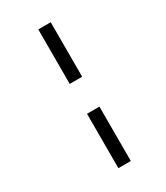

<svg xmlns="http://www.w3.org/2000/svg" viewBox="-239 -858 1028 1190"><g transform="rotate(-30 275.5 -262.5)"><path d="M242 -369V-759H331V-369ZM242 234V-155H331V234Z"/></g></svg>

Font: Noto Sans UI Medium
Style: Italic
Weight: 500
Italic angle: -12°
Designer: Monotype Design Team
Foundry: Monotype Imaging Inc.
Version: Version 1.901